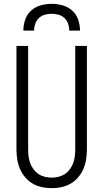

<svg xmlns="http://www.w3.org/2000/svg" viewBox="-20 -975 540 1003"><path d="M250 8Q224 8 198.5 2.5Q173 -3 150.5 -16Q128 -29 111 -49.5Q94 -70 84 -93.5Q74 -117 70 -143Q66 -169 66 -195V-735H127V-195Q127 -177 129 -159Q131 -141 137.5 -123.5Q144 -106 155 -91Q166 -76 181 -66Q196 -56 214 -51.5Q232 -47 250 -47Q268 -47 286 -51.5Q304 -56 319 -66Q334 -76 345 -91Q356 -106 362.5 -123.5Q369 -141 371 -159Q373 -177 373 -195V-735H434V-195Q434 -169 430 -143Q426 -117 416 -93.5Q406 -70 389 -49.5Q372 -29 349.5 -16Q327 -3 301.5 2.5Q276 8 250 8ZM102 -815Q102 -844 111.5 -872Q121 -900 142.5 -919.5Q164 -939 192.5 -947Q221 -955 250 -955Q279 -955 307.5 -947Q336 -939 357.5 -919.5Q379 -900 388.5 -872Q398 -844 398 -815H342Q342 -833 336 -850.5Q330 -868 317 -880.5Q304 -893 286 -898Q268 -903 250 -903Q232 -903 214 -898Q196 -893 183 -880.5Q170 -868 164 -850.5Q158 -833 158 -815Z"/></svg>

Font: Iosevka Fixed Light
Style: Regular
Weight: 300
Monospace: yes
Designer: Belleve Invis
Foundry: Belleve Invis
Version: Version 32.3.0